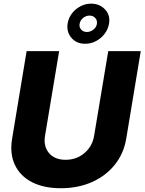

<svg xmlns="http://www.w3.org/2000/svg" viewBox="-20 -1003 779 1035"><path d="M563.5 -727.5H738.8L660.6 -256.3Q647 -174.8 598.4 -114.5Q549.8 -54.2 474.9 -21.2Q399.9 11.7 308.1 11.7Q215.8 11.7 152.1 -21.2Q88.4 -54.2 60.1 -114.5Q31.7 -174.8 45.4 -256.3L123.5 -727.5H298.8L222.7 -271Q213.4 -214.4 244.1 -178Q274.9 -141.6 333.5 -141.6Q392.6 -141.6 435.3 -178Q478 -214.4 487.3 -271ZM439.5 -767.1Q392.6 -766.6 365 -799.1Q337.4 -831.5 344.7 -877Q349.6 -906.7 367.9 -930.7Q386.2 -954.6 413.6 -969Q440.9 -983.4 471.2 -983.4Q519 -982.9 547.6 -950.7Q576.2 -918.5 567.4 -873.5Q562 -844.2 543.2 -819.8Q524.4 -795.4 497.1 -781.2Q469.7 -767.1 439.5 -767.1ZM448.7 -830.6Q467.3 -830.6 483.6 -843.5Q500 -856.4 502.4 -875Q504.9 -893.6 493.4 -906.2Q481.9 -918.9 462.4 -918.9Q443.4 -918.9 428 -906.2Q412.6 -893.6 409.2 -875Q405.8 -856.9 417.2 -843.8Q428.7 -830.6 448.7 -830.6Z"/></svg>

Font: Inter Display Extra Bold
Style: Italic
Weight: 800
Italic angle: -9.39999°
Designer: Rasmus Andersson
Foundry: rsms
Version: Version 4.000;git-4fc901f